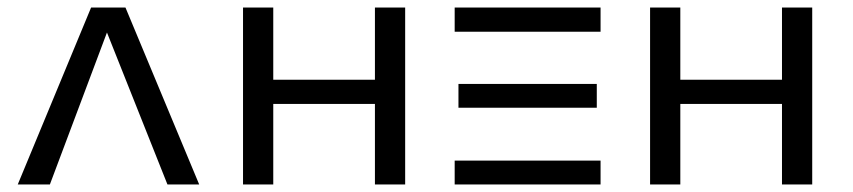

<svg xmlns="http://www.w3.org/2000/svg" viewBox="-20 -488 2258 508"><path d="M423 0 263 -402 112 0H27L221 -468H312L507 0Z M1052 -468V0H972V-213H703V0H623V-468H703V-277H972V-468Z M1183 -468H1569V-404H1183ZM1193 -266H1559V-203H1193ZM1183 -63H1569V0H1183Z M2129 -468V0H2049V-213H1780V0H1700V-468H1780V-277H2049V-468Z"/></svg>

Font: Ysabeau SC Medium
Style: Regular
Weight: 500
Designer: Christian Thalmann (Catharsis Fonts)
Version: Version 0.003